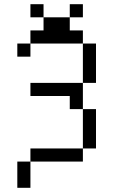

<svg xmlns="http://www.w3.org/2000/svg" viewBox="-20 -770 540 915"><path d="M187.5 -687.5H125V-750H187.5ZM62.5 0H125V125H62.5ZM62.5 -562.5H125V-500H62.5ZM125 -62.5H375V0H125ZM125 -375H375V-250H312.5V-312.5H125ZM125 -625H187.5V-687.5H312.5V-625H375V-562.5H125ZM312.5 -750H375V-687.5H312.5ZM375 -250H437.5V-62.5H375ZM375 -562.5H437.5V-375H375Z"/></svg>

Font: 寒蝉点阵体 16px
Style: Regular
Weight: 400
Designer: Designed by Warren2060
Foundry: ChillType
Version: Version 1.000